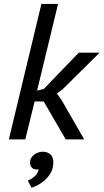

<svg xmlns="http://www.w3.org/2000/svg" viewBox="-20 -692 515 953"><path d="M23.9 0ZM196.8 -188.5H151.9L105.5 0H23.9L185.5 -672.4H268.1L164.1 -242.2L197.3 -250.5L371.1 -430.7H474.6L292.5 -250.5L262.2 -227.5L284.2 -197.8L397.9 0H306.2ZM128.9 115.2Q128.9 103 134.5 93Q140.1 83 149.2 75.9Q158.2 68.8 169.7 64.9Q181.2 61 192.4 61Q218.3 61 233.9 78.1Q239.3 84 241.9 93.3Q244.6 102.5 244.6 113.8Q244.6 142.6 232.7 164.3Q220.7 186 203.6 201.4Q186.5 216.8 168 226.3Q149.4 235.8 136.7 240.2L118.2 204.1Q136.7 196.8 152.1 182.9Q167.5 168.9 171.9 148.4Q152.8 152.3 140.9 142.6Q128.9 132.8 128.9 115.2Z"/></svg>

Font: PT Astra Sans
Style: Italic
Weight: 400
Italic angle: -16°
Designer: A.Korolkova, I. Chaeva
Foundry: ParaType Ltd
Version: Version 1.001; ttfautohint (v1.6)